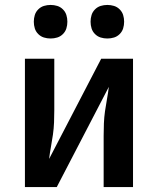

<svg xmlns="http://www.w3.org/2000/svg" viewBox="-20 -758 640 778"><path d="M81 0V-520H200V-312Q200 -287 199 -262Q198 -237 194.5 -212.5Q191 -188 186.5 -163.5Q182 -139 179 -114L390 -520H519V0H400V-208Q400 -233 401 -258Q402 -283 405.5 -307.5Q409 -332 413.5 -356.5Q418 -381 421 -406L210 0ZM415 -602Q401 -602 388 -606Q375 -610 365 -620Q355 -630 351 -643Q347 -656 347 -670Q347 -684 351 -697Q355 -710 365 -720Q375 -730 388 -734Q401 -738 415 -738Q429 -738 442 -734Q455 -730 465 -720Q475 -710 479 -697Q483 -684 483 -670Q483 -656 479 -643Q475 -630 465 -620Q455 -610 442 -606Q429 -602 415 -602ZM185 -602Q171 -602 158 -606Q145 -610 135 -620Q125 -630 121 -643Q117 -656 117 -670Q117 -684 121 -697Q125 -710 135 -720Q145 -730 158 -734Q171 -738 185 -738Q199 -738 212 -734Q225 -730 235 -720Q245 -710 249 -697Q253 -684 253 -670Q253 -656 249 -643Q245 -630 235 -620Q225 -610 212 -606Q199 -602 185 -602Z"/></svg>

Font: Iosevka Fixed Extended
Style: Bold
Weight: 700
Width: 7
Monospace: yes
Designer: Belleve Invis
Foundry: Belleve Invis
Version: Version 24.1.1; ttfautohint (v1.8.4)